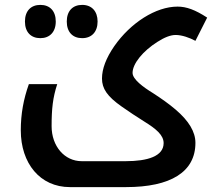

<svg xmlns="http://www.w3.org/2000/svg" viewBox="-20 -525 908 785"><path d="M145 -369C183 -369 208 -394 208 -437C208 -480 184 -505 145 -505C107 -505 82 -481 82 -437C82 -393 107 -369 145 -369ZM316 -369C355 -369 379 -395 379 -437C379 -479 355 -505 316 -505C277 -505 253 -480 253 -437C253 -394 277 -369 316 -369ZM266 240H495C678 240 779 178 779 59C779 14 752 -31 698 -77C671 -100 640 -122 606 -144C565 -169 522 -201 522 -227C522 -265 565 -317 624 -354C652 -372 677 -382 698 -382C724 -382 755 -371 779 -358L827 -453C778 -485 742 -498 706 -498C617 -498 514 -432 447 -336C414 -288 397 -244 397 -204C397 -163 418 -131 478 -89C508 -68 538 -48 570 -28C617 1 649 27 649 60C649 114 583 134 494 134H314C244 134 191 73 191 -9C191 -81 196 -126 214 -181H98C76 -119 65 -59 65 8C65 142 143 240 266 240Z"/></svg>

Font: Noto Kufi Arabic SemiBold
Style: Regular
Weight: 600
Designer: Monotype Design Team, David Williams, Khaled Hosny
Foundry: Google LLC
Version: Version 2.109